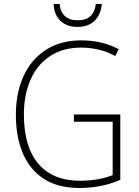

<svg xmlns="http://www.w3.org/2000/svg" viewBox="-20 -926 690 956"><path d="M348 -356H579V-31Q533 -10 480.5 0Q428 10 375 10Q270 10 200 -34.5Q130 -79 94.5 -161Q59 -243 59 -355Q59 -463 97 -546.5Q135 -630 208 -677.5Q281 -725 385 -725Q435 -725 481.5 -714.5Q528 -704 571 -681L554 -647Q511 -670 468.5 -679.5Q426 -689 384 -689Q293 -689 229 -646.5Q165 -604 132 -529Q99 -454 99 -356Q99 -195 171 -110.5Q243 -26 379 -26Q427 -26 467.5 -33.5Q508 -41 541 -54V-320H348ZM487 -906Q482 -853 451 -822.5Q420 -792 366 -792Q313 -792 281.5 -821.5Q250 -851 247 -906H277Q280 -868 302.5 -846.5Q325 -825 367 -825Q409 -825 431 -846.5Q453 -868 457 -906Z"/></svg>

Font: Noto Sans Arabic SemCond ExtLt
Style: Regular
Weight: 200
Width: 4
Designer: Monotype Design Team, Nadine Chahine, Nizar Qandah and Khaled Hosny
Foundry: Monotype Imaging Inc.
Version: Version 2.012; ttfautohint (v1.8.4.7-5d5b)